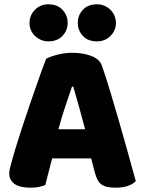

<svg xmlns="http://www.w3.org/2000/svg" viewBox="-20 -861 667 891"><path d="M194 -588Q211 -598 245.5 -607Q280 -616 315 -616Q365 -616 403.5 -601.5Q442 -587 453 -556Q471 -504 492 -435Q513 -366 534 -292.5Q555 -219 575 -147.5Q595 -76 610 -21Q598 -7 574 1.5Q550 10 517 10Q493 10 476.5 6Q460 2 449.5 -6Q439 -14 432.5 -27Q426 -40 421 -57L403 -126H222Q214 -96 206 -64Q198 -32 190 -2Q176 3 160.5 6.5Q145 10 123 10Q72 10 47.5 -7.5Q23 -25 23 -56Q23 -70 27 -84Q31 -98 36 -117Q43 -144 55.5 -184Q68 -224 83 -270.5Q98 -317 115 -366Q132 -415 147 -458.5Q162 -502 174.5 -536Q187 -570 194 -588ZM314 -459Q300 -417 282.5 -365.5Q265 -314 251 -261H375Q361 -315 346.5 -366.5Q332 -418 320 -459ZM117 -755Q117 -790 142 -815.5Q167 -841 204 -841Q246 -841 270 -815.5Q294 -790 294 -755Q294 -720 270 -694.5Q246 -669 204 -669Q186 -669 170 -676Q154 -683 142 -694.5Q130 -706 123.5 -721.5Q117 -737 117 -755ZM341 -755Q341 -790 364.5 -815.5Q388 -841 430 -841Q449 -841 465 -834Q481 -827 493 -815Q505 -803 511.5 -787.5Q518 -772 518 -755Q518 -720 493 -694.5Q468 -669 430 -669Q388 -669 364.5 -694.5Q341 -720 341 -755Z"/></svg>

Font: Baloo Tamma
Style: Regular
Weight: 400
Designer: Divya Kowshik and Ek Type
Foundry: Ek Type
Version: Version 1.007;PS 1.000;hotconv 1.0.88;makeotf.lib2.5.647800